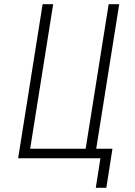

<svg xmlns="http://www.w3.org/2000/svg" viewBox="-20 -750 640 910"><path d="M484 140H434L456 0H66L182 -730H232L123 -45H386L495 -730H545L436 -45H513Z"/></svg>

Font: JetBrains Mono Extra Light
Style: Italic
Weight: 200
Italic angle: -9°
Monospace: yes
Designer: Philipp Nurullin, Konstantin Bulenkov
Foundry: JetBrains
Version: 2.002